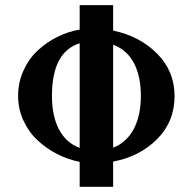

<svg xmlns="http://www.w3.org/2000/svg" viewBox="-20 -720 741 740"><path d="M49.8 0ZM287.1 -149.9V-553.2Q180.2 -520 180.2 -350.1Q180.2 -272.5 207.5 -220.9Q234.9 -169.4 287.1 -149.9ZM287.1 -606V-700.2H416V-602.1Q518.1 -581.1 585.4 -513.4Q652.8 -445.8 652.8 -350.1Q652.8 -251.5 585.9 -184.1Q519 -116.7 416 -97.2V0H287.1V-96.2Q241.7 -105 200 -126.5Q158.2 -147.9 124.3 -179.7Q90.3 -211.4 70.1 -255.9Q49.8 -300.3 49.8 -350.1Q49.8 -401.4 69.8 -446.5Q89.8 -491.7 123.5 -523.7Q157.2 -555.7 199.2 -576.9Q241.2 -598.1 287.1 -606ZM416 -547.9V-150.9Q467.3 -170.4 495.1 -222.2Q522.9 -273.9 522.9 -350.1Q522.9 -426.3 496.1 -477.1Q469.2 -527.8 416 -547.9Z"/></svg>

Font: Pfennig
Style: Bold
Weight: 700
Version: Version 20120410 ; ttfautohint (v0.8)